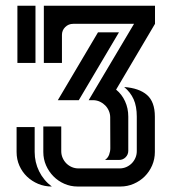

<svg xmlns="http://www.w3.org/2000/svg" viewBox="-20 -664 619 684"><path d="M393.6 -344.7Q414.1 -328.1 425.5 -303.2Q437 -278.3 437 -248.5V-127Q437 -113.3 427.5 -103.8Q418 -94.2 404.3 -94.2H354Q364.3 -101.1 368.7 -112.8Q373 -124.5 373 -136.2L372.6 -245.6Q372.6 -257.8 367.9 -268.8Q363.3 -279.8 355.2 -288.1Q347.2 -296.4 336.4 -301.5Q325.7 -306.6 313.5 -307.1H295.9L457.5 -579.1H240.7Q224.1 -579.1 212.4 -567.6Q200.7 -556.2 200.7 -539.6V-439.9H136.2V-643.6H532.2V-579.1ZM198.2 -213.4V-125.5Q198.2 -112.8 203.1 -101.6Q208 -90.3 216.3 -82Q224.6 -73.7 235.8 -68.8Q247.1 -64 259.8 -64H405.8Q418.5 -64 429.7 -68.8Q440.9 -73.7 449.2 -82Q457.5 -90.3 462.4 -101.6Q467.3 -112.8 467.3 -125.5V-248.5Q467.3 -285.2 456.1 -310.3Q444.8 -335.4 422.4 -354Q475.6 -350.1 503.7 -325.7Q531.7 -301.3 531.7 -248.5V-122.6Q531.7 -97.2 522 -74.7Q512.2 -52.2 495.6 -35.6Q479 -19 456.5 -9.3Q434.1 0.5 408.7 0.5H256.8Q231.4 0.5 209.2 -9.3Q187 -19 170.4 -35.9Q153.8 -52.7 144 -75Q134.3 -97.2 134.3 -122.6V-213.4ZM186 -307.1 329.1 -548.8H403.8L260.7 -307.1ZM103.5 -211.4V-122.6Q103.5 -85.9 119.4 -53.7Q135.3 -21.5 164.6 0.5Q138.7 0.5 116 -9Q93.3 -18.6 76.2 -34.9Q59.1 -51.3 49.1 -73.7Q39.1 -96.2 39.1 -122.6V-211.4ZM106.4 -643.6V-439.9H42V-643.6Z"/></svg>

Font: Isar CAT
Style: Regular
Weight: 400
Designer: Digitized by Peter Wiegel
Foundry: CAT-Fonts, Peter Wiegel
Version: Version 1.000; ttfautohint (v1.3)